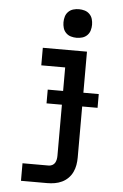

<svg xmlns="http://www.w3.org/2000/svg" viewBox="-63 -803 676 1057"><g transform="rotate(5 275.0 -274.5)"><path d="M94 210V113H239Q249 113 258.5 108Q268 103 273 94.5Q278 86 280 75.5Q282 65 282 55V-433H150V-530H394V55Q394 76 390.5 96.5Q387 117 378 136Q369 155 354 170Q339 185 320 194Q301 203 280.5 206.5Q260 210 239 210ZM330 -601Q314 -601 298.5 -605.5Q283 -610 271.5 -621.5Q260 -633 255.5 -648.5Q251 -664 251 -680Q251 -696 255.5 -711.5Q260 -727 271.5 -738.5Q283 -750 298.5 -754.5Q314 -759 330 -759Q346 -759 361.5 -754.5Q377 -750 388.5 -738.5Q400 -727 404.5 -711.5Q409 -696 409 -680Q409 -664 404.5 -648.5Q400 -633 388.5 -621.5Q377 -610 361.5 -605.5Q346 -601 330 -601ZM479 -227H197V-303H479Z"/></g></svg>

Font: Lode
Style: Bold
Weight: 700
Monospace: yes
Designer: Belleve Invis
Foundry: Belleve Invis
Version: Version 29.2.0; ttfautohint (v1.8.3)